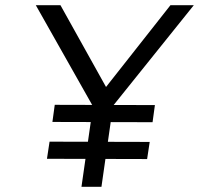

<svg xmlns="http://www.w3.org/2000/svg" viewBox="-20 -720 767 740"><path d="M294 0 344 -349V-300L118 -700H213L398 -368L377 -370L637 -700H727L397 -289L422 -357L371 0ZM161 -108 171 -174 557 -173 547 -107ZM182 -250 191 -316 577 -315 568 -249Z"/></svg>

Font: Lexend Light
Style: Italic
Weight: 300
Italic angle: -8.13011°
Designer: Bonnie Shaver-Troup, Thomas Jockin
Foundry: Lexend
Version: Version 1.007